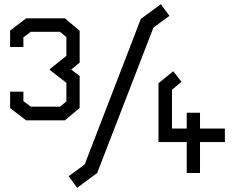

<svg xmlns="http://www.w3.org/2000/svg" viewBox="-20 -821 1108 911"><path d="M288 -250H104L28 -308V-386H91V-341L126 -315H265L295 -340V-428L214 -491L295 -556V-645L265 -670H126L91 -644V-598H28V-676L104 -734H288L358 -675V-524L318 -491L358 -460V-309ZM306 15 382 -41 648 -731 743 -801 784 -746 708 -690 441 0 346 70ZM929 -147V0H866V-147H732V-426L802 -483L841 -433L796 -395V-211H866V-286H929V-211H1047V-147Z"/></svg>

Font: Turret Road
Style: Bold
Weight: 700
Designer: Noponies
Foundry: Noponies
Version: Version 1.001; ttfautohint (v1.8)